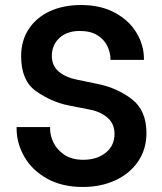

<svg xmlns="http://www.w3.org/2000/svg" viewBox="-20 -734 642 763"><path d="M46 -223V-229H179V-223Q179 -195 193 -166.5Q207 -138 236.5 -118.5Q266 -99 311 -99Q365 -99 400 -127Q435 -155 435 -202Q435 -242 407.5 -266Q380 -290 339 -298L248 -316Q183 -330 123.5 -371.5Q64 -413 64 -511Q64 -573 94.5 -619Q125 -665 178.5 -689.5Q232 -714 302 -714Q381 -714 437.5 -683Q494 -652 523 -603Q552 -554 552 -500V-496H419V-499Q419 -523 407.5 -549Q396 -575 368.5 -593Q341 -611 297 -611Q246 -611 216 -583Q186 -555 186 -512Q186 -473 213 -450Q240 -427 283 -418L370 -400Q447 -384 504.5 -339.5Q562 -295 562 -205Q562 -142 529.5 -93.5Q497 -45 439.5 -18Q382 9 309 9Q226 9 166.5 -24.5Q107 -58 76.5 -111.5Q46 -165 46 -223Z"/></svg>

Font: Lopes Sans SemiBold
Style: Regular
Weight: 600
Designer: Gabriel Lam, Diego Maldonado
Foundry: TypeRant, Foresti Design
Version: Version 4.000